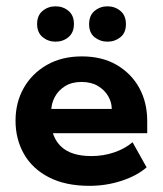

<svg xmlns="http://www.w3.org/2000/svg" viewBox="-20 -593 528 623"><path d="M270 10Q192.7 10 139.1 -17.5Q85.4 -45 57.9 -93.1Q30.4 -141.2 30.4 -201.3Q30.4 -260.3 56.9 -307.3Q83.4 -354.3 131.9 -382.2Q180.4 -410 245.7 -410Q311.4 -410 358.9 -382.2Q406.4 -354.3 432.1 -307.3Q457.7 -260.3 457.7 -200.8V-160.9H94.9V-239.6H342.6Q342.6 -261.3 331 -281.1Q319.5 -301 297.7 -314Q276 -327.1 244.4 -327.1Q213.1 -327.1 191.2 -313.5Q169.4 -300 157.8 -278.3Q146.2 -256.6 146.2 -232.1V-200.8Q146.2 -147.7 178.6 -117.2Q211.1 -86.6 276.6 -86.6Q315.7 -86.6 350.7 -98.6Q385.6 -110.5 410.1 -131.5L455.7 -50Q424.5 -22.7 374.7 -6.4Q324.9 10 270 10ZM160.1 -457.8Q136.3 -457.8 118.3 -472.6Q100.4 -487.4 100.4 -515.2Q100.4 -542.9 118.3 -557.7Q136.3 -572.5 160.1 -572.5Q184.7 -572.5 202.3 -557.7Q219.9 -542.9 219.9 -515.2Q219.9 -487.4 202.3 -472.6Q184.7 -457.8 160.1 -457.8ZM328.8 -457.8Q305 -457.8 287 -472.2Q269.1 -486.6 269.1 -514.3Q269.1 -542.8 287 -557.7Q305 -572.5 328.8 -572.5Q352.7 -572.5 370.7 -557.7Q388.6 -542.8 388.6 -514.3Q388.6 -486.6 370.7 -472.2Q352.7 -457.8 328.8 -457.8Z"/></svg>

Font: Rokkitt SemiBold
Style: Regular
Weight: 600
Designer: Vernon Adams
Foundry: Vernon Adams
Version: Version 3.103